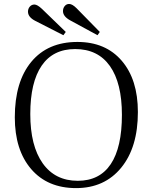

<svg xmlns="http://www.w3.org/2000/svg" viewBox="-20 -941 774 975"><path d="M475.1 -762.2 335.9 -837.9Q299.8 -857.9 299.8 -884.8Q299.8 -899.4 308.6 -910.2Q317.4 -920.9 331.1 -920.9Q347.2 -920.9 369.1 -898.9L486.8 -778.8ZM301.8 -762.2 159.2 -835Q122.1 -854 122.1 -881.8Q122.1 -896.5 131.3 -907.2Q140.6 -918 154.8 -918Q169.4 -918 192.9 -896L314 -778.8ZM366.2 14.2Q221.2 14.2 138.2 -82.5Q55.2 -179.2 55.2 -345.2Q55.2 -525.9 138.9 -627Q222.7 -728 373 -728Q516.1 -728 598.1 -632.6Q680.2 -537.1 680.2 -372.1Q680.2 -192.9 595.5 -89.4Q510.7 14.2 366.2 14.2ZM375 -22.9Q485.8 -22.9 542.5 -107.7Q599.1 -192.4 599.1 -357.9Q599.1 -519.5 538.1 -605.7Q477.1 -691.9 361.8 -691.9Q249.5 -691.9 191.7 -607.7Q133.8 -523.4 133.8 -361.8Q133.8 -200.7 196.8 -111.8Q259.8 -22.9 375 -22.9Z"/></svg>

Font: Literata Light
Style: Regular
Weight: 300
Designer: Latin by Veronika Burian and Jose Scaglione. Greek by Irene Vlachou. Cyrillic by Vera Evstafieva.
Foundry: TypeTogether
Version: Version 3.021